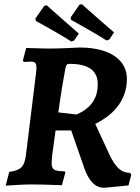

<svg xmlns="http://www.w3.org/2000/svg" viewBox="-20 -870 659 906"><path d="M242.2 -254.4 226.5 -139.1Q222.4 -105.4 224.6 -88.7Q226.9 -72.1 240.9 -67Q254.9 -62 285.9 -61.1L288.3 -55.8L272.1 4Q272.1 4 258.6 3.5Q245.1 3 224.5 2.3Q203.9 1.5 182.1 1Q160.3 0.5 144.2 0.5Q114.9 0 83.1 1.5Q51.3 2.9 29.1 4.6Q6.8 6.3 6.8 6.3L23.5 -58.8Q65 -64.3 81.3 -80.6Q97.6 -97 102.6 -140L150.5 -529.3Q154.1 -558.7 149 -569Q143.9 -579.3 126 -579.3Q116.7 -579.3 104.7 -578.3Q92.7 -577.3 92.7 -577.3L88 -584.9L103.6 -643.6Q103.6 -643.6 116.6 -643.3Q129.6 -643.1 149.6 -642.3Q169.5 -641.5 189.7 -641.2Q210 -641 223.9 -641Q238.6 -641 260.7 -641.7Q282.9 -642.4 304.4 -643.4Q326 -644.4 340.8 -645.1Q355.6 -645.9 355.6 -645.9Q423.1 -645.9 473.4 -628.5Q523.7 -611.1 551.2 -577.8Q578.7 -544.5 578.7 -496.7Q578.7 -430.7 541.5 -376.6Q504.3 -322.6 429.4 -285.3L496.4 -140.7Q517.6 -95.5 540.2 -74.9Q562.8 -54.3 593.8 -54.3L599.5 -45.5L586.4 5L472.1 16Q440 16 416.7 -7.7Q393.3 -31.5 377.6 -77.2L316.1 -254.4ZM341.5 -329.7Q349.1 -332.9 365.1 -341.4Q381.1 -350 398.7 -366.2Q416.3 -382.4 428.7 -408.7Q441.2 -434.9 441.2 -473.4Q441.2 -568.7 308.5 -568.7Q298.5 -568.7 295 -564.4Q291.5 -560.1 288.4 -546.1Q279.3 -496.3 273.2 -460.2Q267.1 -424.1 263.2 -395.9Q259.3 -367.6 255.2 -339.7ZM483.1 -678.9Q441.1 -705.2 402.7 -727.2Q364.3 -749.2 339.7 -762.7Q315.1 -776.3 315.1 -776.3L313.4 -788L355.2 -848.1L366.9 -849.9Q366.9 -849.9 389.2 -829.8Q411.6 -809.8 446.4 -779.4Q481.2 -749.1 518.1 -717.1L496.1 -683.9ZM317 -674Q275 -700.3 236.6 -722.2Q198.2 -744.2 173.6 -757.8Q148.9 -771.4 148.9 -771.4L147.3 -783.1L189.1 -842.6L200.8 -844.9Q200.8 -844.9 223.1 -824.9Q245.5 -804.9 280.3 -774.2Q315.1 -743.6 352 -711.6L329.4 -678.5Z"/></svg>

Font: Alegreya
Style: Italic
Weight: 400
Italic angle: -7°
Designer: Juan Pablo del Peral
Foundry: Huerta Tipografica
Version: Version 2.009